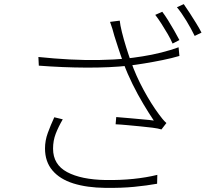

<svg xmlns="http://www.w3.org/2000/svg" viewBox="-20 -873 1040 930"><path d="M766 -816Q779 -799 794 -775Q809 -751 823.5 -725.5Q838 -700 849 -679L816 -662Q807 -683 792.5 -708Q778 -733 762 -758Q746 -783 732 -801ZM870 -853Q883 -835 899 -810Q915 -785 930.5 -760Q946 -735 956 -715L923 -699Q906 -734 883 -772Q860 -810 837 -838ZM534 -699Q530 -715 524.5 -733Q519 -751 513 -767L560 -773Q562 -752 570.5 -717.5Q579 -683 591 -644.5Q603 -606 615 -573Q638 -507 675 -438.5Q712 -370 750 -319Q758 -308 767 -297Q776 -286 786 -277L762 -246Q746 -251 718.5 -254.5Q691 -258 659 -261Q627 -264 595.5 -267Q564 -270 540 -271L543 -306Q574 -304 608.5 -300.5Q643 -297 674.5 -294.5Q706 -292 725 -289Q702 -323 674.5 -369Q647 -415 622 -465.5Q597 -516 579 -565Q563 -609 552 -643Q541 -677 534 -699ZM166 -597Q242 -589 318 -585Q394 -581 464.5 -582.5Q535 -584 589 -589Q625 -593 670 -600Q715 -607 761 -618.5Q807 -630 845 -644L849 -602Q812 -591 767.5 -582Q723 -573 680.5 -566Q638 -559 604 -555Q512 -545 398 -545.5Q284 -546 168 -555ZM284 -295Q263 -259 250 -225.5Q237 -192 237 -153Q237 -76 305 -39.5Q373 -3 492 -1Q564 0 626.5 -6.5Q689 -13 742 -26L741 17Q691 26 629.5 32Q568 38 490 37Q401 36 335.5 15.5Q270 -5 234 -47.5Q198 -90 198 -154Q198 -192 211.5 -229Q225 -266 243 -305Z"/></svg>

Font: Noto Sans JP ExtraLight
Style: Regular
Weight: 250
Designer: Ryoko NISHIZUKA  (kana, bopomofo & ideographs); Paul D. Hunt (Latin, Greek & Cyrillic); Sandoll Communications , Soo-you
Foundry: Adobe
Version: Version 2.004-H2;hotconv 1.0.118;makeotfexe 2.5.65603